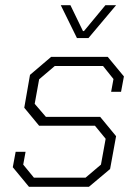

<svg xmlns="http://www.w3.org/2000/svg" viewBox="-20 -716 535 736"><path d="M29 -75 40 -134H78L69 -85L110 -35H308L367 -85L385 -184L344 -234H130L73 -303L95 -429L176 -498H393L455 -423L444 -364H406L415 -413L375 -463H190L130 -412L113 -318L156 -268H364L425 -194L402 -68L321 0H91ZM213 -696H250L298 -597H302L384 -696H425L319 -570H275Z"/></svg>

Font: Chakra Petch ExtraLight
Style: Italic
Weight: 275
Italic angle: -10°
Designer: Katatrad Aksorn Co.,Ltd.
Foundry: Cadson Demak Co.,Ltd.
Version: Version 1.000; ttfautohint (v1.6)